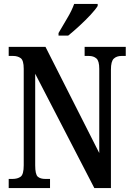

<svg xmlns="http://www.w3.org/2000/svg" viewBox="-20 -951 670 971"><path d="M24 0V-46H42Q69 -46 84.5 -57.5Q100 -69 100 -115V-603Q100 -646 84.5 -657Q69 -668 47 -668H24V-714H210L482 -177V-603Q482 -643 467.5 -655.5Q453 -668 430 -668H408V-714H616V-668H594Q570 -668 555.5 -654.5Q541 -641 541 -599V0H457L158 -578V-115Q158 -69 171 -57.5Q184 -46 210 -46H233V0ZM276 -784Q296 -819 319.5 -858Q343 -897 355 -931H474V-921Q464 -904 438.5 -876.5Q413 -849 382 -820.5Q351 -792 325 -771H276Z"/></svg>

Font: Noto Serif Bengali ExtraCondensed SemiBold
Style: Regular
Weight: 600
Width: 2
Designer: Juan Bruce, Universal Thirst, Indian Type Foundry and the Monotype Design Team.
Foundry: Monotype Imaging Inc.
Version: Version 2.003; ttfautohint (v1.8.4.7-5d5b)